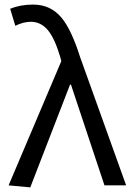

<svg xmlns="http://www.w3.org/2000/svg" viewBox="-20 -810 579 839"><path d="M112.3 8.8 17.6 0 248 -543 242.2 -564.5Q218.8 -641.6 190.4 -676.8Q159.2 -714.8 115.2 -714.8Q82 -714.8 46.9 -697.3L24.4 -771.5Q68.4 -790 125 -790Q201.2 -790 249 -732.4Q292 -680.7 330.1 -560.5L531.2 0H436.5L290 -440.4H286.1Z"/></svg>

Font: Bpmf GenYo Gothic R
Style: R
Weight: 400
Foundry: But Ko
Version: Version 1.320